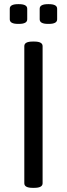

<svg xmlns="http://www.w3.org/2000/svg" viewBox="-20 -902 322 924"><path d="M185 -680V-20Q185 2 145 2H137Q97 2 97 -20V-680Q97 -702 137 -702H145Q185 -702 185 -680ZM111 -860V-809Q111 -787 71 -787H67Q27 -787 27 -809V-860Q27 -882 67 -882H71Q111 -882 111 -860ZM255 -860V-809Q255 -787 215 -787H211Q171 -787 171 -809V-860Q171 -882 211 -882H215Q255 -882 255 -860Z"/></svg>

Font: mmAsap
Style: Regular
Weight: 400
Designer: Pablo Cosgaya
Foundry: Omnibus-Type
Version: Version 1.001